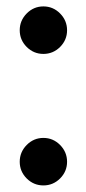

<svg xmlns="http://www.w3.org/2000/svg" viewBox="-20 -554 262 584"><path d="M40 -462Q40 -491.5 61.2 -513Q82.5 -534.5 112 -534.5Q141.5 -534.5 162.8 -513Q184 -491.5 184 -462Q184 -432.5 162.8 -411.2Q141.5 -390 112 -390Q82.5 -390 61.2 -411.2Q40 -432.5 40 -462ZM40 -62Q40 -91.5 61.2 -113Q82.5 -134.5 112 -134.5Q141.5 -134.5 162.8 -113Q184 -91.5 184 -62Q184 -32.5 162.8 -11.2Q141.5 10 112 10Q82.5 10 61.2 -11.2Q40 -32.5 40 -62Z"/></svg>

Font: Bodoni* 16 Medium
Style: Regular
Weight: 500
Version: Version 2.2